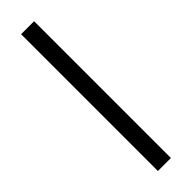

<svg xmlns="http://www.w3.org/2000/svg" viewBox="-309 -764 907 907"><g transform="rotate(-45 144.5 -310.0)"><path d="M101 -767H188V147H101Z"/></g></svg>

Font: Roboto Serif 20pt Medium
Style: Regular
Weight: 500
Version: Version 1.008